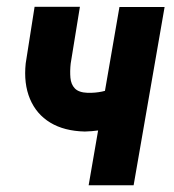

<svg xmlns="http://www.w3.org/2000/svg" viewBox="-20 -549 516 569"><path d="M467.8 -528.3 376 0H242.7L334 -528.3ZM362.3 -303.2 351.1 -188Q334 -178.7 314 -172.1Q293.9 -165.5 272.9 -162.6Q252 -159.7 231.4 -159.2Q170.4 -160.6 129.2 -185.5Q87.9 -210.4 68.8 -255.9Q49.8 -301.3 56.2 -361.3L82.5 -528.8H216.8L189.5 -360.8Q187 -338.4 188.7 -318.6Q190.4 -298.8 201.9 -286.9Q213.4 -274.9 239.7 -273.9Q262.2 -273.4 282.2 -277.6Q302.2 -281.7 322.5 -289.1Q342.8 -296.4 362.3 -303.2Z"/></svg>

Font: Roboto Condensed
Style: Bold Italic
Weight: 700
Italic angle: -12°
Designer: Christian Robertson
Foundry: Google
Version: Version 3.0